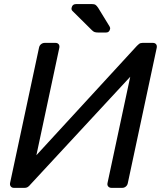

<svg xmlns="http://www.w3.org/2000/svg" viewBox="-20 -907 782 927"><path d="M47.4 0Q37.3 0 32 -6.8Q26.7 -13.6 28.7 -23.7L168.3 -676.3Q170.3 -687.3 178.2 -693.6Q186.1 -700 196.3 -700H247.6Q257.8 -700 263.1 -693.6Q268.4 -687.3 266.4 -676.3L155.7 -157.6L641.3 -685.9Q644.6 -689.6 651.2 -694.8Q657.7 -700 668.4 -700H717.9Q728.1 -700 733.4 -693.6Q738.7 -687.3 736.7 -676.3L597.1 -22.9Q595.1 -12.7 587.6 -6.4Q580.1 0 569.9 0H518.6Q508.4 0 502.7 -6.4Q497 -12.7 499 -22.9L608.8 -536.4L124.9 -14.1Q122.7 -10.7 115.9 -5.4Q109.1 0 97.7 0ZM454.3 -750Q443.2 -750 436.9 -752.2Q430.6 -754.3 423.6 -761.3L330.1 -853.9Q323.6 -860.3 325.6 -869.1Q329.4 -887.5 348.6 -887.5H420.9Q435.1 -887.5 440.9 -883.7Q446.7 -879.9 453.9 -869.3L509.2 -779Q513.2 -772.4 511.2 -766Q507.4 -750 492.2 -750Z"/></svg>

Font: Rubik Light
Style: Italic
Weight: 300
Italic angle: -12°
Designer: Hubert and Fischer
Foundry: Hubert and Fischer
Version: Version 2.300;gftools[0.9.30]